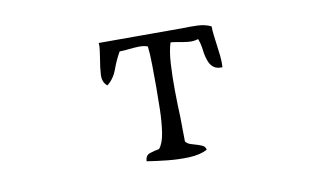

<svg xmlns="http://www.w3.org/2000/svg" viewBox="-53 -569 1106 643"><g transform="rotate(-10 500.0 -247.0)"><path d="M706 -309Q687 -308 676.5 -316Q666 -324 661 -337Q654 -354 651.5 -376Q649 -398 642 -416Q626 -411 610 -412.5Q594 -414 579 -417Q571 -418 564 -419.5Q557 -421 549 -421Q540 -393 537.5 -350Q535 -307 535.5 -258.5Q536 -210 538 -168Q538 -143 538.5 -122Q539 -101 539 -86Q545 -78 555.5 -74.5Q566 -71 577 -68Q587 -65 595.5 -61Q604 -57 606 -46Q581 -33 544.5 -31.5Q508 -30 470 -34Q432 -38 401 -43Q402 -63 417 -68Q432 -73 449 -76Q463 -92 468.5 -127.5Q474 -163 475 -205Q476 -247 476 -283Q476 -318 475.5 -357Q475 -396 472 -421Q458 -426 441 -425.5Q424 -425 407 -423Q399 -422 391 -421.5Q383 -421 376 -421Q361 -395 350 -364.5Q339 -334 316 -316Q299 -329 300.5 -355Q302 -381 307 -408Q309 -422 311 -436Q313 -450 312 -461Q320 -461 335.5 -461Q351 -461 370 -461Q399 -461 432.5 -461Q466 -461 497.5 -461Q529 -461 552 -461Q575 -461 583 -461Q586 -461 589 -461Q592 -461 595 -461Q622 -462 648 -461Q674 -460 694 -450Q694 -435 696 -419.5Q698 -404 700 -388Q703 -368 705 -348Q707 -328 706 -309Z"/></g></svg>

Font: Yuji Mai
Style: Regular
Weight: 400
Designer: Kataoka Yuji
Foundry: Kinuta Font Factory
Version: Version 3.002